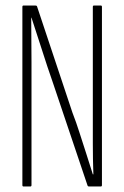

<svg xmlns="http://www.w3.org/2000/svg" viewBox="-20 -675 449 695"><path d="M65 0Q61 0 61 -5V-650Q61 -655 65 -655H108Q113 -655 114 -652L242 -268Q256 -232 268 -194Q280 -156 292.5 -118Q305 -80 316 -44H318Q317 -71 316.5 -99Q316 -127 316 -156Q316 -185 316 -213Q316 -241 316 -268V-650Q316 -655 320 -655H345Q349 -655 349 -650V-5Q349 0 345 0H302Q298 0 297 -3L172 -374Q151 -434 132 -494Q113 -554 94 -611H93Q93 -573 93.5 -532.5Q94 -492 94 -451.5Q94 -411 94 -373V-5Q94 0 90 0Z"/></svg>

Font: Sofia Sans Extra Condensed ExtraLight
Style: Regular
Weight: 250
Designer: Botio Nikoltchev, Ani Petrova
Foundry: lettersoup
Version: Version 4.101